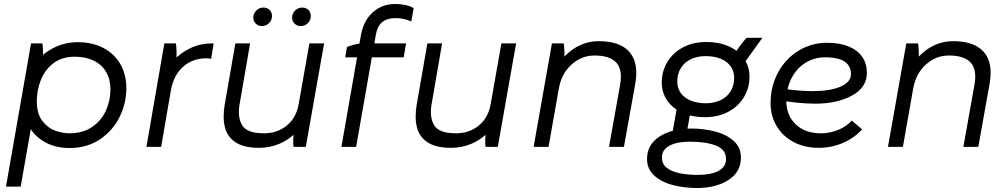

<svg xmlns="http://www.w3.org/2000/svg" viewBox="-20 -738 5064 965"><path d="M136 -520H193Q196 -504 196.5 -470.5Q197 -437 194 -416L128 -102H137L84 200H10ZM96 -221Q96 -318 135.5 -387Q175 -456 237.5 -491Q300 -526 370 -526Q444 -526 499.5 -497Q555 -468 585 -415.5Q615 -363 615 -295Q615 -219 581 -150Q547 -81 482 -37.5Q417 6 330 6Q260 6 207 -23Q154 -52 125 -104Q96 -156 96 -221ZM535 -289Q535 -340 513 -377Q491 -414 450.5 -433.5Q410 -453 355 -453Q292 -453 249 -420.5Q206 -388 185.5 -336.5Q165 -285 165 -230Q165 -166 193 -130Q221 -94 258.5 -81Q296 -68 329 -68Q396 -68 442.5 -99.5Q489 -131 512 -181.5Q535 -232 535 -289Z M806 -520H864Q867 -501 867.5 -474.5Q868 -448 865 -427L851 -433Q889 -474 939 -497Q989 -520 1046 -520H1054L1041 -442Q1031 -445 1018 -445Q947 -445 899 -401.5Q851 -358 838 -279L790 0H716Z M1110 -216 1163 -520H1237L1184 -213Q1173 -148 1197.5 -108Q1222 -68 1307 -68Q1374 -68 1421.5 -107Q1469 -146 1481 -214L1535 -520H1609L1517 0H1455Q1453 -14 1454 -37.5Q1455 -61 1458 -78L1472 -76Q1433 -36 1385 -15.5Q1337 5 1282 5Q1207 5 1165 -22Q1123 -49 1110.5 -98Q1098 -147 1110 -216ZM1253 -649Q1253 -670 1268 -685Q1283 -700 1304 -700Q1323 -700 1335 -688Q1347 -676 1347 -658Q1347 -636 1332 -621.5Q1317 -607 1296 -607Q1278 -607 1265.5 -619.5Q1253 -632 1253 -649ZM1448 -649Q1448 -670 1463 -685Q1478 -700 1499 -700Q1518 -700 1530 -688Q1542 -676 1542 -658Q1542 -636 1527 -621.5Q1512 -607 1491 -607Q1473 -607 1460.5 -619.5Q1448 -632 1448 -649Z M1803 -520H2021L2009 -450H1715L1724 -502Q1745 -510 1765.5 -515Q1786 -520 1803 -520ZM1967 -718Q1993 -718 2018.5 -712.5Q2044 -707 2059 -697L2047 -630Q2030 -638 2010.5 -642.5Q1991 -647 1968 -647Q1925 -647 1900.5 -626.5Q1876 -606 1868 -558L1859 -505L1857 -496L1770 0H1696L1794 -561Q1807 -634 1853.5 -676Q1900 -718 1967 -718Z M2075 -216 2128 -520H2202L2149 -213Q2138 -148 2162.5 -108Q2187 -68 2272 -68Q2339 -68 2386.5 -107Q2434 -146 2446 -214L2500 -520H2574L2482 0H2420Q2418 -14 2419 -37.5Q2420 -61 2423 -78L2437 -76Q2398 -36 2350 -15.5Q2302 5 2247 5Q2172 5 2130 -22Q2088 -49 2075.5 -98Q2063 -147 2075 -216Z M2754 -520H2813Q2815 -510 2815.5 -499Q2816 -488 2817 -475Q2817 -458 2817 -441L2805 -385L2737 0H2662ZM2989 -531Q3061 -531 3106 -506.5Q3151 -482 3168 -434.5Q3185 -387 3173 -318L3116 0H3041L3097 -314Q3110 -388 3077.5 -423.5Q3045 -459 2968 -459Q2903 -459 2852.5 -413.5Q2802 -368 2789 -294L2774 -399Q2820 -468 2874 -499.5Q2928 -531 2989 -531Z M3306 -324Q3306 -378 3333 -424.5Q3360 -471 3411 -499Q3462 -527 3531 -527Q3593 -527 3642 -505.5Q3691 -484 3719 -444Q3747 -404 3747 -352Q3747 -298 3720 -251.5Q3693 -205 3642 -177Q3591 -149 3522 -149Q3460 -149 3411 -170.5Q3362 -192 3334 -232Q3306 -272 3306 -324ZM3232 61Q3232 -11 3294.5 -51.5Q3357 -92 3454 -92Q3514 -92 3571 -78Q3628 -64 3666 -31Q3704 2 3704 54Q3704 126 3641.5 166.5Q3579 207 3482 207Q3422 207 3365 193Q3308 179 3270 146Q3232 113 3232 61ZM3629 61Q3629 13 3578 -6.5Q3527 -26 3448 -26Q3383 -26 3345 -6Q3307 14 3307 54Q3307 87 3332 106Q3357 125 3397.5 133Q3438 141 3488 141Q3553 141 3591 121Q3629 101 3629 61ZM3385 -213 3449 -169 3430 -61 3356 -49ZM3670 -347Q3670 -380 3652.5 -404.5Q3635 -429 3602.5 -442.5Q3570 -456 3527 -456Q3485 -456 3452.5 -440.5Q3420 -425 3402 -396Q3384 -367 3384 -328Q3384 -295 3401.5 -270.5Q3419 -246 3451.5 -232.5Q3484 -219 3527 -219Q3569 -219 3601.5 -234.5Q3634 -250 3652 -279Q3670 -308 3670 -347ZM3733 -548H3812L3706 -401L3659 -447Q3671 -468 3695 -501.5Q3719 -535 3733 -548Z M3853 -220Q3853 -305 3891 -374.5Q3929 -444 3994 -483.5Q4059 -523 4137 -523Q4199 -523 4244 -505Q4289 -487 4313 -453Q4337 -419 4337 -372Q4337 -298 4262 -257.5Q4187 -217 4078 -217Q3995 -217 3892 -235L3903 -294Q3992 -280 4064 -280Q4152 -280 4204.5 -302.5Q4257 -325 4257 -366Q4257 -392 4243.5 -411Q4230 -430 4201 -440Q4172 -450 4128 -450Q4072 -450 4027 -421.5Q3982 -393 3957 -342.5Q3932 -292 3932 -231Q3932 -159 3979 -113.5Q4026 -68 4106 -68Q4152 -68 4194 -85.5Q4236 -103 4261 -132L4313 -88Q4272 -43 4215 -19Q4158 5 4095 5Q4023 5 3968 -24.5Q3913 -54 3883 -105Q3853 -156 3853 -220Z M4535 -520H4594Q4596 -510 4596.5 -499Q4597 -488 4598 -475Q4598 -458 4598 -441L4586 -385L4518 0H4443ZM4770 -531Q4842 -531 4887 -506.5Q4932 -482 4949 -434.5Q4966 -387 4954 -318L4897 0H4822L4878 -314Q4891 -388 4858.5 -423.5Q4826 -459 4749 -459Q4684 -459 4633.5 -413.5Q4583 -368 4570 -294L4555 -399Q4601 -468 4655 -499.5Q4709 -531 4770 -531Z"/></svg>

Font: Fixel Italic Variable 20240409 Display Thin
Style: Italic
Weight: 100
Italic angle: -10°
Designer: AlfaBravo + MacPaw
Foundry: Kyrylo Tkachov, Marchela Mozhyna, Serhii Makarenko, Maria Weinstein, Zakhar Kryvoshyya
Version: Version 1.211;Glyphs 3.2 (3225)